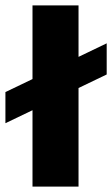

<svg xmlns="http://www.w3.org/2000/svg" viewBox="-75 -689 414 709"><path d="M215 0H45V-282L-55 -234V-349L45 -397V-669H215V-479L319 -529V-414L215 -364Z"/></svg>

Font: Teko
Style: Bold
Weight: 700
Designer: Manushi Parikh, Jonny Pinhorn
Foundry: Indian Type Foundry
Version: Version 1.106;PS 1.0;hotconv 1.0.78;makeotf.lib2.5.61930; tt